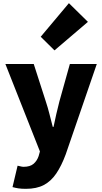

<svg xmlns="http://www.w3.org/2000/svg" viewBox="-20 -973 644 1212"><path d="M143 219Q115 219 96 216Q77 213 59 208L91 73Q99 74 109 77Q119 80 129 80Q170 80 192 61Q214 42 224 12L232 -17L14 -569H193L269 -333Q282 -294 292 -254Q302 -214 313 -172H318Q326 -213 335.5 -253Q345 -293 355 -333L421 -569H591L395 1Q368 74 335 122.5Q302 171 256.5 195Q211 219 143 219ZM324 -655 237 -741 415 -953 535 -835Z"/></svg>

Font: Noto Sans SC Black
Style: Regular
Weight: 900
Designer: Ryoko NISHIZUKA  (kana, bopomofo & ideographs); Paul D. Hunt (Latin, Greek & Cyrillic); Sandoll Communications , Soo-you
Foundry: Adobe
Version: Version 2.004-H2;hotconv 1.0.118;makeotfexe 2.5.65603